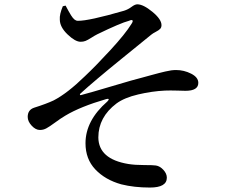

<svg xmlns="http://www.w3.org/2000/svg" viewBox="-20 -800 1040 876"><path d="M266.6 -771.5 279.3 -774.4Q289.1 -756.8 292.5 -750Q295.9 -743.2 304.2 -730Q312.5 -716.8 319.8 -710.9Q327.1 -705.1 335 -705.1Q383.8 -704.1 545.9 -751Q564.5 -756.8 580.1 -768.6Q595.7 -780.3 606.4 -780.3Q633.8 -780.3 675.3 -746.1Q716.8 -711.9 716.8 -685.5Q716.8 -674.8 710.9 -668.5Q705.1 -662.1 690.9 -654.8Q676.8 -647.5 669.9 -641.6Q660.2 -633.8 535.2 -532.2Q410.2 -430.7 346.7 -373Q343.8 -369.1 344.7 -367.2Q345.7 -365.2 349.6 -366.2Q387.7 -376 490.7 -406.7Q593.8 -437.5 629.9 -446.3Q643.6 -450.2 668.9 -457Q694.3 -463.9 705.6 -466.8Q716.8 -469.7 733.4 -473.6Q750 -477.5 761.2 -479Q772.5 -480.5 783.2 -480.5Q819.3 -480.5 852.1 -463.9Q884.8 -447.3 884.8 -421.9Q884.8 -385.7 826.2 -385.7Q821.3 -385.7 788.6 -386.7Q755.9 -387.7 732.4 -386.7Q672.9 -383.8 610.4 -369.1Q547.9 -354.5 511.7 -328.1Q428.7 -265.6 428.7 -172.9Q429.7 -74.2 565.4 -51.8Q595.7 -46.9 637.7 -46.9Q679.7 -46.9 691.4 -44.9Q710 -42 725.6 -24.9Q741.2 -7.8 741.2 10.7Q741.2 55.7 664.1 55.7Q591.8 55.7 533.2 41Q460 20.5 415 -26.9Q370.1 -74.2 370.1 -146.5Q370.1 -250 469.7 -336.9Q477.5 -344.7 475.6 -347.7Q473.6 -350.6 463.9 -347.7Q346.7 -313.5 278.3 -272.5Q256.8 -259.8 231 -240.7Q205.1 -221.7 191.4 -214.4Q177.7 -207 162.1 -207Q142.6 -207 124.5 -226.6Q106.4 -246.1 106.4 -266.6Q106.4 -298.8 135.7 -308.6Q191.4 -326.2 224.6 -341.8Q287.1 -374 367.2 -452.1Q418 -500 484.9 -572.8Q551.8 -645.5 580.1 -691.4Q587.9 -703.1 584.5 -707Q581.1 -710.9 568.4 -705.1Q530.3 -695.3 423.8 -643.6Q412.1 -637.7 396 -627.4Q379.9 -617.2 370.1 -613.3Q360.4 -609.4 347.7 -609.4Q323.2 -609.4 288.1 -643.1Q252.9 -676.8 252.9 -710.9Q251 -734.4 266.6 -771.5Z"/></svg>

Font: GenYoMin TW TTF SemiBold
Style: Regular
Weight: 600
Version: Version 1.300